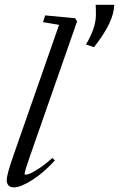

<svg xmlns="http://www.w3.org/2000/svg" viewBox="-20 -791 509 822"><path d="M382.3 -588.9 348.1 -600.6Q390.6 -671.9 390.6 -727.1Q390.6 -756.8 389.6 -770.5H468.8Q468.8 -698.2 382.3 -588.9ZM39.6 11.2Q24.9 11.2 16.8 3.2Q8.8 -4.9 8.8 -20Q8.8 -43.5 38.1 -127L232.9 -684.6L164.1 -696.3L173.3 -725.1L301.8 -712.9L310.1 -699.7L108.9 -124Q85.4 -57.6 85.4 -46.9Q85.4 -43 89.4 -43Q95.7 -43 108.2 -47.9Q120.6 -52.7 147.2 -70.1Q173.8 -87.4 204.6 -114.7L214.8 -104Q168.5 -52.7 118.7 -20.8Q68.8 11.2 39.6 11.2Z"/></svg>

Font: Elstob 18pt
Style: Italic
Weight: 400
Italic angle: -20°
Designer: Peter S. Baker
Version: Version 1.015